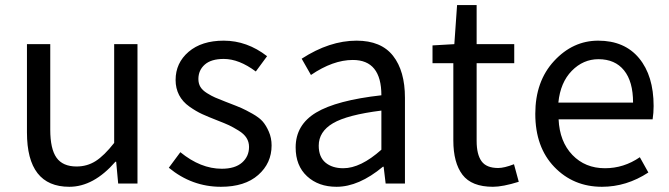

<svg xmlns="http://www.w3.org/2000/svg" viewBox="-20 -715 2608 748"><path d="M250 12.7Q85 12.7 85 -199.2V-543H175.8V-210Q175.8 -134.8 200.2 -100.6Q224.6 -66.4 278.3 -66.4Q319.3 -66.4 352.5 -87.4Q385.7 -108.4 424.8 -158.2V-543H515.6V0H440.4L432.6 -85H429.7Q344.7 12.7 250 12.7Z M840.8 12.7Q727.5 12.7 637.7 -61.5L682.6 -122.1Q761.7 -57.6 843.8 -57.6Q895.5 -57.6 922.9 -81.5Q950.2 -105.5 950.2 -142.6Q950.2 -162.1 940.4 -177.7Q930.7 -193.4 909.2 -206.5Q887.7 -219.7 872.1 -227.1Q856.4 -234.4 826.2 -246.1Q791 -259.8 767.6 -270.5Q744.1 -281.2 717.8 -299.8Q691.4 -318.4 677.7 -344.7Q664.1 -371.1 664.1 -403.3Q664.1 -469.7 714.8 -513.2Q765.6 -556.6 851.6 -556.6Q942.4 -556.6 1020.5 -496.1L976.6 -436.5Q911.1 -485.4 851.6 -485.4Q802.7 -485.4 777.8 -463.4Q752.9 -441.4 752.9 -407.2Q752.9 -389.6 760.7 -376.5Q768.6 -363.3 786.6 -352.1Q804.7 -340.8 818.4 -335Q832 -329.1 859.4 -318.4Q868.2 -315.4 872.1 -313.5Q905.3 -300.8 920.9 -293.9Q936.5 -287.1 963.4 -272Q990.2 -256.8 1003.4 -241.7Q1016.6 -226.6 1027.3 -202.1Q1038.1 -177.7 1038.1 -148.4Q1038.1 -79.1 985.8 -33.2Q933.6 12.7 840.8 12.7Z M1291 12.7Q1220.7 12.7 1176.3 -28.3Q1131.8 -69.3 1131.8 -140.6Q1131.8 -228.5 1211.4 -276.4Q1291 -324.2 1465.8 -343.8Q1465.8 -481.4 1354.5 -481.4Q1277.3 -481.4 1191.4 -422.9L1155.3 -486.3Q1263.7 -556.6 1369.1 -556.6Q1464.8 -556.6 1511.2 -497.6Q1557.6 -438.5 1557.6 -334V0H1482.4L1474.6 -65.4H1471.7Q1377.9 12.7 1291 12.7ZM1317.4 -59.6Q1384.8 -59.6 1465.8 -131.8V-284.2Q1333 -267.6 1277.3 -234.9Q1221.7 -202.1 1221.7 -147.5Q1221.7 -103.5 1248 -81.5Q1274.4 -59.6 1317.4 -59.6Z M1900.4 12.7Q1817.4 12.7 1781.7 -34.2Q1746.1 -81.1 1746.1 -168V-468.8H1665V-538.1L1750 -543L1760.7 -695.3H1836.9V-543H1983.4V-468.8H1836.9V-166Q1836.9 -113.3 1856 -86.9Q1875 -60.5 1920.9 -60.5Q1944.3 -60.5 1982.4 -75.2L2001 -6.8Q1938.5 12.7 1900.4 12.7Z M2325.2 12.7Q2213.9 12.7 2139.6 -64.5Q2065.4 -141.6 2065.4 -271.5Q2065.4 -398.4 2138.7 -477.5Q2211.9 -556.6 2310.5 -556.6Q2413.1 -556.6 2469.7 -488.3Q2526.4 -419.9 2526.4 -301.8Q2526.4 -275.4 2522.5 -250H2156.2Q2160.2 -163.1 2210 -111.3Q2259.8 -59.6 2336.9 -59.6Q2410.2 -59.6 2472.7 -102.5L2505.9 -43Q2420.9 12.7 2325.2 12.7ZM2155.3 -315.4H2446.3Q2446.3 -397.5 2411.1 -440.9Q2376 -484.4 2311.5 -484.4Q2252 -484.4 2207.5 -439Q2163.1 -393.6 2155.3 -315.4Z"/></svg>

Font: GenYoGothic TW TTF Regular
Style: Regular
Weight: 400
Version: Version 1.300